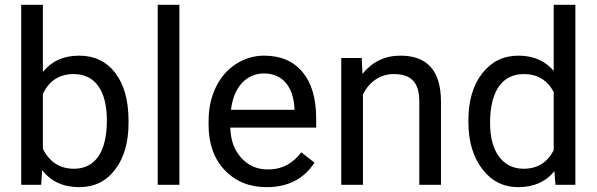

<svg xmlns="http://www.w3.org/2000/svg" viewBox="-20 -770 2489 800"><path d="M515.6 -266.1C515.6 -350.6 497.6 -417 460.9 -465.3C424.3 -513.7 373.5 -538.1 309.6 -538.1C245.6 -538.1 195.3 -515.6 158.7 -470.2V-750H68.4V0H151.4L155.8 -61C192.4 -13.7 243.7 9.8 310.5 9.8C373 9.8 422.9 -14.6 460 -64C497.1 -112.8 515.6 -177.7 515.6 -258.3ZM425.3 -268.6C425.3 -133.8 374.5 -66.9 288.1 -66.9C229.5 -66.9 186.5 -94.7 158.7 -149.9V-378.4C184.6 -433.6 227.5 -461.4 287.1 -461.4C376.5 -461.4 425.3 -391.6 425.3 -268.6Z M727.5 -750H637.2V0H727.5Z M1091.3 9.8C1179.7 9.8 1246.1 -24.4 1290.5 -92.3L1235.4 -135.3C1202.1 -92.3 1160.2 -64 1096.2 -64C1051.3 -64 1014.2 -80.1 985.4 -112.3C956.1 -144 940.9 -186 939.5 -238.3H1297.4V-275.9C1297.4 -360.4 1278.3 -424.8 1240.2 -470.2C1202.1 -515.6 1148.9 -538.1 1080.1 -538.1C1038.1 -538.1 999 -526.4 963.4 -503.4C927.2 -480 899.4 -447.8 879.4 -406.7C859.4 -365.2 849.1 -318.4 849.1 -266.1V-249.5C849.1 -170.9 871.6 -107.9 916.5 -61C961.4 -13.7 1019.5 9.8 1091.3 9.8ZM1080.1 -463.9C1155.8 -463.9 1201.7 -411.1 1207 -319.3V-312.5H942.4C948.2 -360.4 963.4 -397.5 988.3 -424.3C1013.2 -450.7 1043.5 -463.9 1080.1 -463.9Z M1401.9 -528.3V0H1492.2V-376.5C1517.1 -427.2 1562.5 -461.4 1621.1 -461.4C1693.4 -461.4 1726.6 -425.8 1727.1 -349.6V0H1817.4V-349.1C1816.4 -475.1 1760.3 -538.1 1648.4 -538.1C1583.5 -538.1 1530.8 -512.7 1490.2 -461.9L1487.3 -528.3Z M1931.6 -261.7C1931.6 -181.2 1951.2 -115.7 1989.7 -65.4C2028.3 -15.1 2078.1 9.8 2139.2 9.8C2203.6 9.8 2253.9 -12.2 2290 -56.6L2294.4 0H2377.4V-750H2287.1V-474.6C2251 -517.1 2202.1 -538.1 2140.1 -538.1C2078.1 -538.1 2027.8 -513.7 1989.3 -464.4C1950.7 -415 1931.6 -349.6 1931.6 -268.6ZM2022 -258.3C2022 -392.6 2074.2 -461.4 2162.6 -461.4C2218.8 -461.4 2260.3 -436.5 2287.1 -386.7V-144C2260.7 -92.8 2218.8 -66.9 2161.6 -66.9C2118.2 -66.9 2084 -84 2059.1 -117.7C2034.2 -151.4 2022 -198.2 2022 -258.3Z"/></svg>

Font: Roboto
Style: Regular
Weight: 400
Designer: Google
Version: Version 2.137; 2017